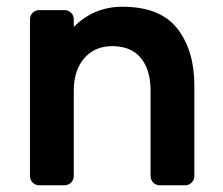

<svg xmlns="http://www.w3.org/2000/svg" viewBox="-20 -550 661 570"><path d="M549 -8C554.3 -13.3 557 -19.7 557 -27V-296C557 -365.3 540.2 -421.7 506.5 -465C472.8 -508.3 418.3 -530 343 -530C287 -530 239 -510 199 -470V-493C199 -500.3 196.3 -506.7 191 -512C185.7 -517.3 179.3 -520 172 -520H96C88.7 -520 82.3 -517.3 77 -512C71.7 -506.7 69 -500.3 69 -493V-27C69 -19.7 71.7 -13.3 77 -8C82.3 -2.7 88.7 0 96 0H172C179.3 0 185.7 -2.7 191 -8C196.3 -13.3 199 -19.7 199 -27V-281C199 -321 209.3 -353 230 -377C250.7 -401 278.3 -413 313 -413C350.3 -413 378.7 -401.3 398 -378C417.3 -354.7 427 -322.3 427 -281V-27C427 -19.7 429.7 -13.3 435 -8C440.3 -2.7 446.7 0 454 0H530C537.3 0 543.7 -2.7 549 -8Z"/></svg>

Font: Rubik
Style: Regular
Weight: 500
Designer: Hubert & Fischer
Foundry: Hubert & Fischer
Version: Version 1.100